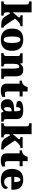

<svg xmlns="http://www.w3.org/2000/svg" viewBox="1976 -2776 810 4803"><g transform="rotate(90 2381.5 -375.0)"><path d="M16 0V-61H31Q40 -61 55 -65Q70 -69 82 -82Q94 -95 94 -121V-643Q94 -668 81.5 -679.5Q69 -691 54 -695Q39 -699 31 -699H16V-760H289V-379Q289 -366 288.5 -352.5Q288 -339 287 -326.5Q286 -314 285 -303.5Q284 -293 283 -286L410 -430Q413 -434 414.5 -437.5Q416 -441 416 -444Q416 -447 416 -448Q416 -461 401.5 -470.5Q387 -480 362 -480V-536H637V-480Q620 -480 603 -476Q586 -472 569 -462.5Q552 -453 534 -438Q516 -423 496 -401L447 -344L580 -146Q608 -104 629 -82.5Q650 -61 669 -61H673V0H659Q596 0 553 -4.5Q510 -9 480.5 -21Q451 -33 429.5 -53.5Q408 -74 388 -107L316 -225L289 -199V-125Q289 -97 301 -83.5Q313 -70 328 -65.5Q343 -61 351 -61H370V0Z M972 10Q843 10 769 -60Q695 -130 695 -271Q695 -412 766 -481.5Q837 -551 975 -551Q1104 -551 1178 -481.5Q1252 -412 1252 -271Q1252 -130 1181 -60Q1110 10 972 10ZM974 -61Q1004 -61 1022 -85Q1040 -109 1047.5 -156Q1055 -203 1055 -271Q1055 -375 1036.5 -427Q1018 -479 973 -479Q928 -479 910.5 -427Q893 -375 893 -271Q893 -168 911 -114.5Q929 -61 974 -61Z M1308 0V-61H1312Q1335 -61 1350 -65.5Q1365 -70 1373 -84.5Q1381 -99 1381 -128V-412Q1381 -439 1374 -452.5Q1367 -466 1353 -470.5Q1339 -475 1317 -475H1313V-536H1559L1572 -472H1577Q1596 -503 1629 -527Q1662 -551 1728 -551Q1808 -551 1849 -506Q1890 -461 1890 -360V-131Q1890 -101 1895.5 -86Q1901 -71 1914 -66Q1927 -61 1949 -61H1953V0H1696V-317Q1696 -381 1685 -416Q1674 -451 1642 -451Q1617 -451 1602.5 -430Q1588 -409 1582 -375Q1576 -341 1576 -301V-125Q1576 -98 1582.5 -84.5Q1589 -71 1603 -66Q1617 -61 1639 -61H1643V0Z M2241 10Q2164 10 2118.5 -26Q2073 -62 2073 -150V-460H1999V-519Q2042 -519 2070 -535.5Q2098 -552 2112 -568Q2126 -582 2138.5 -606Q2151 -630 2158 -661H2268V-536H2394V-460H2268V-170Q2268 -130 2279.5 -111Q2291 -92 2327 -92Q2347 -92 2367 -95Q2387 -98 2403 -102V-22Q2385 -13 2344 -1.5Q2303 10 2241 10Z M2620 10Q2577 10 2541 -8Q2505 -26 2483.5 -62.5Q2462 -99 2462 -155Q2462 -238 2517 -277Q2572 -316 2683 -320L2764 -323V-375Q2764 -412 2758.5 -435.5Q2753 -459 2741.5 -470.5Q2730 -482 2712 -482Q2696 -482 2684.5 -470Q2673 -458 2666.5 -434.5Q2660 -411 2660 -375Q2581 -375 2542.5 -391Q2504 -407 2504 -445Q2504 -483 2534.5 -506.5Q2565 -530 2616.5 -540.5Q2668 -551 2729 -551Q2844 -551 2901.5 -513.5Q2959 -476 2959 -383V-131Q2959 -104 2964.5 -89Q2970 -74 2983 -67.5Q2996 -61 3018 -61H3022V0H2799L2774 -56H2764Q2742 -30 2722.5 -15.5Q2703 -1 2679.5 4.5Q2656 10 2620 10ZM2699 -71Q2719 -71 2734 -86Q2749 -101 2757 -128Q2765 -155 2765 -191V-262L2734 -259Q2706 -257 2690 -244.5Q2674 -232 2667 -209Q2660 -186 2660 -152Q2660 -126 2664 -107.5Q2668 -89 2677 -80Q2686 -71 2699 -71Z M3063 0V-61H3078Q3087 -61 3102 -65Q3117 -69 3129 -82Q3141 -95 3141 -121V-643Q3141 -668 3128.5 -679.5Q3116 -691 3101 -695Q3086 -699 3078 -699H3063V-760H3336V-379Q3336 -366 3335.5 -352.5Q3335 -339 3334 -326.5Q3333 -314 3332 -303.5Q3331 -293 3330 -286L3457 -430Q3460 -434 3461.5 -437.5Q3463 -441 3463 -444Q3463 -447 3463 -448Q3463 -461 3448.5 -470.5Q3434 -480 3409 -480V-536H3684V-480Q3667 -480 3650 -476Q3633 -472 3616 -462.5Q3599 -453 3581 -438Q3563 -423 3543 -401L3494 -344L3627 -146Q3655 -104 3676 -82.5Q3697 -61 3716 -61H3720V0H3706Q3643 0 3600 -4.5Q3557 -9 3527.5 -21Q3498 -33 3476.5 -53.5Q3455 -74 3435 -107L3363 -225L3336 -199V-125Q3336 -97 3348 -83.5Q3360 -70 3375 -65.5Q3390 -61 3398 -61H3417V0Z M3985 10Q3908 10 3862.5 -26Q3817 -62 3817 -150V-460H3743V-519Q3786 -519 3814 -535.5Q3842 -552 3856 -568Q3870 -582 3882.5 -606Q3895 -630 3902 -661H4012V-536H4138V-460H4012V-170Q4012 -130 4023.5 -111Q4035 -92 4071 -92Q4091 -92 4111 -95Q4131 -98 4147 -102V-22Q4129 -13 4088 -1.5Q4047 10 3985 10Z M4485 10Q4343 10 4274.5 -62.5Q4206 -135 4206 -266Q4206 -407 4276 -479Q4346 -551 4473 -551Q4591 -551 4658.5 -489.5Q4726 -428 4726 -309V-254H4402Q4404 -160 4437.5 -117Q4471 -74 4535 -74Q4586 -74 4616.5 -100Q4647 -126 4663 -166Q4682 -161 4694.5 -148Q4707 -135 4707 -115Q4707 -85 4685 -56Q4663 -27 4614.5 -8.5Q4566 10 4485 10ZM4535 -325Q4535 -399 4521.5 -438.5Q4508 -478 4478 -478Q4446 -478 4425 -439Q4404 -400 4404 -325Z"/></g></svg>

Font: Noto Serif Hebrew Black
Style: Regular
Weight: 900
Version: Version 2.003